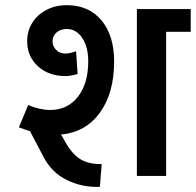

<svg xmlns="http://www.w3.org/2000/svg" viewBox="-20 -680 757 742"><path d="M235 -127Q260 -83 292 -64Q324 -45 373 -46L366 42Q299 45 239 16Q179 -13 147 -76L96 -173Q77 -179 53 -188L89 -274Q134 -255 174 -255Q241 -255 281 -306Q321 -357 321 -443Q321 -498 298 -533Q275 -568 238 -568Q214 -568 198.5 -554.5Q183 -541 183 -521Q183 -501 197 -487Q211 -473 233 -473Q249 -473 274 -482L280 -394Q253 -386 233 -386Q168 -386 126.5 -424Q85 -462 85 -521Q85 -560 104.5 -591.5Q124 -623 159 -641.5Q194 -660 238 -660Q323 -660 372 -601.5Q421 -543 421 -443Q421 -320 366 -244.5Q311 -169 216 -160ZM717 -645V-557H622V0H509V-645Z"/></svg>

Font: Akshar Medium
Style: Regular
Weight: 500
Designer: Tall Chai
Foundry: Tall Chai
Version: Version 1.000